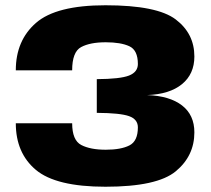

<svg xmlns="http://www.w3.org/2000/svg" viewBox="-20 -701 801 729"><path d="M380.5 8Q192.5 8 116.2 -56Q40 -120 40 -233H254Q254 -168.5 288.5 -150.5Q323 -132.5 381.5 -132.5Q439 -132.5 471.2 -148.8Q503.5 -165 503.5 -217.5Q503.5 -248 470 -260Q436.5 -272 347.5 -272.5V-400.5Q436.5 -401 470 -414.2Q503.5 -427.5 503.5 -458Q503.5 -510.5 471 -525.5Q438.5 -540.5 381.5 -540.5Q322 -540.5 288 -522.2Q254 -504 254 -434H40Q40 -547.5 116.8 -614.2Q193.5 -681 380.5 -681Q576.5 -681 647.2 -627.2Q718 -573.5 718 -486.5Q718 -420 671 -381.5Q624 -343 538.5 -340Q624 -337 671 -300.8Q718 -264.5 718 -198.5Q718 -109 647.2 -50.5Q576.5 8 380.5 8Z"/></svg>

Font: Anybody ExtraExpanded ExtraBold
Style: Regular
Weight: 800
Width: 8
Designer: Tyler Finck
Foundry: Etcetera Type Company
Version: Version 1.010; ttfautohint (v1.8.3) -l 8 -r 50 -G 200 -x 14 